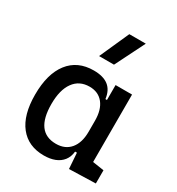

<svg xmlns="http://www.w3.org/2000/svg" viewBox="-189 -915 965 1045"><g transform="rotate(30 293.0 -392.5)"><path d="M243.2 9.8Q145 9.8 91.1 -58.3Q37.1 -126.5 37.1 -253.9Q37.1 -384.3 92.5 -455.8Q147.9 -527.3 249 -527.3Q309.1 -527.3 341.8 -501.7Q374.5 -476.1 380.9 -423.8H420.9L390.6 -293Q390.6 -362.3 359.6 -400.9Q328.6 -439.5 273.4 -439.5Q209.5 -439.5 174.6 -391.1Q139.6 -342.8 139.6 -253.9Q139.6 -78.1 268.6 -78.1Q326.2 -78.1 358.4 -116.7Q390.6 -155.3 390.6 -224.6V-252L425.8 -93.8H380.9Q377.4 -59.6 359.4 -36.4Q341.3 -13.2 311.8 -1.7Q282.2 9.8 243.2 9.8ZM399.4 4.9 390.6 -119.1V-239.3L494.1 -210V-93.8L565.4 -83V0ZM390.6 -146.5V-517.6H494.1V-175.8ZM233.9 -609.4 316.9 -794.9H420.4L327.6 -609.4Z"/></g></svg>

Font: Cascadia Mono
Style: Regular
Weight: 400
Monospace: yes
Designer: Aaron Bell
Foundry: Saja Typeworks
Version: Version 2102.003